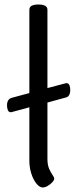

<svg xmlns="http://www.w3.org/2000/svg" viewBox="-20 -820 340 850"><path d="M270 -388 190 -366V-117Q190 -90 197.5 -73Q205 -56 212.5 -45.5Q220 -35 220 -29Q220 -22 211 -12.5Q202 -3 190.5 3.5Q179 10 169 10Q155 10 141 -7.5Q127 -25 118.5 -52Q110 -79 110 -107V-345L29 -323Q18 -323 14.5 -333Q11 -343 11 -353Q11 -381 32 -387L110 -408V-777Q110 -800 150 -800Q190 -800 190 -777V-430L273 -452Q284 -452 287.5 -442.5Q291 -433 291 -422Q291 -392 270 -388Z"/></svg>

Font: Offside
Style: Regular
Weight: 400
Designer: Eduardo Rodriguez Tunni
Foundry: Eduardo Rodriguez Tunni
Version: Version 1.002; ttfautohint (v1.8.4.7-5d5b);gftools[0.9.23]